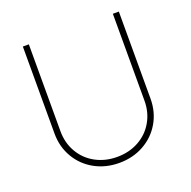

<svg xmlns="http://www.w3.org/2000/svg" viewBox="-127 -832 962 969"><g transform="rotate(-20 353.5 -347.5)"><path d="M611.3 -707V-239.3Q611.3 -168.5 577.9 -111.1Q544.4 -53.7 485.6 -21Q426.8 11.7 353.5 11.7Q280.3 11.7 221.4 -21Q162.6 -53.7 129.2 -111.1Q95.7 -168.5 95.7 -239.3V-707H127.9V-240.2Q127.9 -177.7 157 -127.4Q186 -77.1 237.5 -48.8Q289.1 -20.5 353.5 -20.5Q418 -20.5 469.5 -48.8Q521 -77.1 550 -127.4Q579.1 -177.7 579.1 -240.2V-707Z"/></g></svg>

Font: Pretendard JP Thin
Style: Regular
Weight: 100
Designer: Base glyphs from Inter by Rasmus Andersson; Hangeul glyphs from Noto Sans CJK(Source Han Sans) by Jang Soo-young and Kan
Foundry: Kil Hyung-jin
Version: Version 1.309